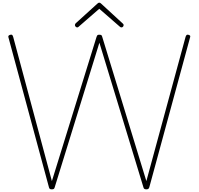

<svg xmlns="http://www.w3.org/2000/svg" viewBox="-20 -1409 1492 1443"><path d="M369 14Q359 14 354.5 10.5Q350 7 348 -1L44 -1126Q41 -1134 43.5 -1139Q46 -1144 55 -1147Q65 -1150 70 -1147.5Q75 -1145 79 -1132L370 -48L706 -1133Q709 -1141 712 -1144.5Q715 -1148 726 -1148Q738 -1148 742 -1144.5Q746 -1141 748 -1133L1080 -48L1375 -1133Q1379 -1144 1384 -1147Q1389 -1150 1398 -1147Q1408 -1144 1409.5 -1139Q1411 -1134 1408 -1126L1102 -1Q1099 7 1094.5 10.5Q1090 14 1080 14Q1070 14 1065 10.5Q1060 7 1058 -1L727 -1088L391 -1Q389 7 384.5 10.5Q380 14 369 14ZM560 -1203Q554 -1203 548.5 -1208.5Q543 -1214 543 -1221Q543 -1224 544.5 -1227Q546 -1230 548 -1233L710 -1380Q715 -1385 718.5 -1387Q722 -1389 726 -1389Q730 -1389 733.5 -1387Q737 -1385 742 -1380L904 -1231Q907 -1229 908 -1226Q909 -1223 909 -1220Q909 -1213 904 -1208Q899 -1203 893 -1203Q889 -1203 886 -1204.5Q883 -1206 880 -1209L726 -1343L572 -1209Q569 -1206 566.5 -1204.5Q564 -1203 560 -1203Z"/></svg>

Font: Playwrite CL Thin
Style: Regular
Weight: 100
Designer: Veronika Burian, José Scaglione
Foundry: TypeTogether
Version: Version 1.002